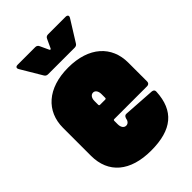

<svg xmlns="http://www.w3.org/2000/svg" viewBox="-213 -784 876 876"><g transform="rotate(-45 225.5 -346.0)"><path d="M330 -581 393 -682C395 -685 396 -688 396 -691C396 -696 391 -700 383 -700H269C261 -700 255 -696 252 -689L232 -646C230 -642 226 -642 224 -646L204 -689C201 -696 195 -700 187 -700H73C65 -700 60 -697 60 -691C60 -688 61 -685 63 -682L123 -581C127 -574 133 -571 141 -571H312C320 -571 326 -574 330 -581ZM437 -228V-350C437 -456 361 -528 227 -528C93 -528 16 -456 16 -350V-170C16 -57 93 8 227 8C362 8 428 -48 434 -165C435 -175 429 -180 420 -181L267 -191C258 -192 253 -187 250 -178C248 -165 241 -153 227 -153C213 -153 204 -166 204 -185V-207C204 -211 206 -213 210 -213H422C431 -213 437 -219 437 -228ZM227 -367C240 -367 249 -354 249 -335V-311C249 -307 247 -305 243 -305H210C206 -305 204 -307 204 -311V-335C204 -354 213 -367 227 -367Z"/></g></svg>

Font: Barlow Condensed Black
Style: Regular
Weight: 900
Width: 3
Designer: Jeremy Tribby
Foundry: Tribby Type
Version: Version 1.422;hotconv 1.0.109;makeotfexe 2.5.65596